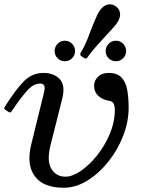

<svg xmlns="http://www.w3.org/2000/svg" viewBox="-22 -873 675 903"><path d="M125 -194 181.5 -424Q184 -434 186.8 -447Q189.5 -460 186 -470Q182.5 -480 165.5 -480Q135 -480 104.5 -445.5Q74 -411 40 -360Q35 -352 30.5 -347Q26 -342 19.5 -346L7 -354Q-1.5 -359.5 -2 -362.8Q-2.5 -366 2.5 -374Q50.5 -450 89.5 -490Q128.5 -530 182.5 -530Q232 -530 259.2 -500.5Q286.5 -471 270.5 -408L215.5 -190Q197 -115.5 219.8 -78.8Q242.5 -42 286 -42Q318.5 -42 358.2 -69.2Q398 -96.5 434.5 -142Q471 -187.5 494.5 -243.5Q518 -299.5 518 -357Q518 -373.5 512.8 -385Q507.5 -396.5 491 -399Q460.5 -403.5 440.5 -422Q420.5 -440.5 420.5 -469Q420.5 -494 438.8 -512Q457 -530 488.5 -530Q529.5 -530 549.8 -508.2Q570 -486.5 576.5 -449.5Q583 -412.5 583 -367Q583 -299.5 556.8 -232.8Q530.5 -166 486.2 -111Q442 -56 387.8 -23Q333.5 10 277 10Q181.5 10 141.5 -44.5Q101.5 -99 125 -194ZM518.5 -751.5Q482.5 -711.5 447.5 -673.8Q412.5 -636 388 -601.5Q383 -594 373 -600.5L360.5 -609Q352 -614.5 357.5 -624.5Q379.5 -660.5 397 -709Q414.5 -757.5 436.5 -805.5Q439 -810.5 441.2 -814Q443.5 -817.5 446 -821.5Q462 -845.5 482.5 -851Q503 -856.5 521 -844.5Q539.5 -832.5 542.5 -811.5Q545.5 -790.5 529 -766Q526.5 -762.5 524.2 -759Q522 -755.5 518.5 -751.5ZM523 -585Q503 -585 489 -599Q475 -613 475 -633Q475 -653 489 -667.2Q503 -681.5 523 -681.5Q543 -681.5 557 -667.2Q571 -653 571 -633Q571 -613 557 -599Q543 -585 523 -585ZM283 -585Q263 -585 249 -599Q235 -613 235 -633Q235 -653 249 -667.2Q263 -681.5 283 -681.5Q303 -681.5 317 -667.2Q331 -653 331 -633Q331 -613 317 -599Q303 -585 283 -585Z"/></svg>

Font: Besley
Style: Italic
Weight: 400
Italic angle: -13°
Designer: Owen Earl
Foundry: indestructible type*
Version: Version 4.000; ttfautohint (v1.8.4.7-5d5b)